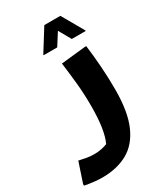

<svg xmlns="http://www.w3.org/2000/svg" viewBox="-280 -809 998 1162"><g transform="rotate(-30 219.0 -227.5)"><path d="M336 -559 288 -644 234 -559H139V-563L234 -715H346L433 -563V-559ZM2 98Q28 104 54 108.5Q80 113 106 113Q133 113 157 108Q181 103 198 96Q235 17 235 -150Q235 -236 227 -313.5Q219 -391 210 -460L379 -478H390Q399 -409 405 -327.5Q411 -246 411 -162Q411 -9 370.5 84Q330 177 255.5 218.5Q181 260 78 260Q52 260 24 257Q-4 254 -24 250.5Q-44 247 -44 246V236Z"/></g></svg>

Font: Kufam
Style: Bold Italic
Weight: 700
Italic angle: -11°
Designer: Artur Schmal
Foundry: Original Type
Version: Version 1.301; ttfautohint (v1.8.3)